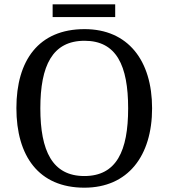

<svg xmlns="http://www.w3.org/2000/svg" viewBox="-20 -860 782 890"><path d="M224 -781H514V-840H224ZM371 10C573 10 685 -137 685 -358C685 -580 573 -725 372 -725C159 -725 56 -580 56 -359C56 -137 159 10 371 10ZM371 -44C223 -44 167 -160 167 -358C167 -556 223 -671 372 -671C520 -671 574 -556 574 -358C574 -160 520 -44 371 -44Z"/></svg>

Font: Noto Nastaliq Urdu
Style: Regular
Weight: 400
Designer: Monotype Design Team (Patrick Giasson: type design, Kamal Mansour: OpenType code, Glenda Bellarosa). Updated by Simon Co
Foundry: Monotype Imaging Inc., Simon Cozens
Version: Version 3.009